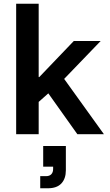

<svg xmlns="http://www.w3.org/2000/svg" viewBox="-20 -720 588 1030"><path d="M66.7 0V-700H187.5V-306.7H190.8L375.8 -500H520L324.2 -296.7L537.5 0H395L239.2 -219.2L187.5 -173.3V0ZM195.8 290V225H226.7Q245.8 225 255.4 214.6Q265 204.2 265 186.7V174.2H211.7V63.3H333.3V193.3Q333.3 238.3 309.2 264.2Q285 290 236.7 290Z"/></svg>

Font: Funnel Sans SemiBold
Style: Regular
Weight: 600
Designer: NORD ID, Kristian Moeller
Foundry: Dicotype
Version: Version 1.000